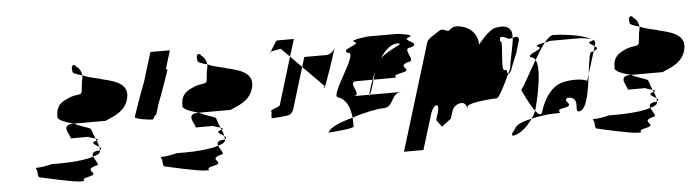

<svg xmlns="http://www.w3.org/2000/svg" viewBox="-39 -860 2993 825"><g transform="rotate(-5 1457.5 -447.0)"><path d="M95 -251C103 -239 93 -214 111 -214C111 -214 247 -182 280 -182C321 -182 262 -188 320 -200C370 -212 289 -227 352 -244C372 -244 349 -266 343 -284C290 -264 178 -267 163 -267C97 -250 87 -263 95 -251ZM205 -470C200 -454 235 -442 272 -432H409C448 -449 504 -467 512 -532C517 -586 458 -600 407 -612C402 -616 354 -622 327 -636C327 -626 325 -617 323 -610L318 -566C313 -549 303 -559 265 -546C239 -534 204 -523 205 -470ZM286 -658C283 -649 301 -642 327 -636C325 -652 317 -668 304 -675C302 -687 278 -689 286 -658ZM251 -370H337C319 -370 340 -366 360 -360C349 -381 347 -401 342 -404C333 -410 297 -419 272 -432H270C203 -432 267 -370 251 -370ZM360 -360C361 -357 363 -354 364 -351H366C373 -354 369 -357 360 -360ZM343 -284C360 -288 371 -294 373 -301C374 -303 374 -306 374 -309C373 -308 372 -308 371 -307C342 -307 339 -296 343 -284ZM364 -351C331 -343 358 -333 373 -323C371 -331 368 -342 364 -351ZM373 -323C374 -318 374 -313 374 -309C384 -314 380 -318 373 -323Z M536 -438C533 -428 600 -420 611 -420C613 -420 618 -427 623 -438H628L642 -484C665 -542 691 -620 693 -626C694 -628 691 -630 687 -632L711 -710H627L588 -583C565 -525 538 -444 536 -438Z M634 -251C642 -239 632 -214 650 -214C650 -214 786 -182 819 -182C860 -182 801 -188 859 -200C909 -212 828 -227 891 -244C911 -244 888 -266 882 -284C829 -264 717 -267 702 -267C636 -250 626 -263 634 -251ZM744 -470C739 -454 774 -442 811 -432H948C987 -449 1043 -467 1051 -532C1056 -586 997 -600 946 -612C941 -616 893 -622 866 -636C866 -626 864 -617 862 -610L857 -566C852 -549 842 -559 804 -546C778 -534 743 -523 744 -470ZM825 -658C822 -649 840 -642 866 -636C864 -652 856 -668 843 -675C841 -687 817 -689 825 -658ZM790 -370H876C858 -370 879 -366 899 -360C888 -381 886 -401 881 -404C872 -410 836 -419 811 -432H809C742 -432 806 -370 790 -370ZM899 -360C900 -357 902 -354 903 -351H905C912 -354 908 -357 899 -360ZM882 -284C899 -288 910 -294 912 -301C913 -303 913 -306 913 -309C912 -308 911 -308 910 -307C881 -307 878 -296 882 -284ZM903 -351C870 -343 897 -333 912 -323C910 -331 907 -342 903 -351ZM912 -323C913 -318 913 -313 913 -309C923 -314 919 -318 912 -323Z M1136 -662C1137 -661 1140 -663 1142 -666C1139 -665 1135 -663 1136 -662ZM1142 -666C1151 -669 1170 -671 1186 -675L1223 -638L1246 -712H1174C1167 -712 1151 -678 1142 -666ZM1122 -412C1126 -406 1116 -381 1124 -381C1133 -381 1192 -384 1201 -390C1209 -396 1215 -404 1217 -412L1271 -589L1223 -638L1161 -434C1158 -425 1118 -418 1122 -412ZM1271 -589 1359 -500C1367 -500 1352 -497 1357 -490C1361 -484 1414 -647 1418 -661C1412 -644 1394 -631 1378 -631H1284ZM1418 -661V-662Z M1359 -298C1373 -299 1476 -306 1469 -316C1469 -329 1469 -341 1468 -353C1415 -339 1369 -321 1359 -298ZM1416 -445C1448 -432 1464 -398 1468 -353C1523 -372 1578 -382 1604 -382C1650 -382 1640 -445 1686 -445H1551C1548 -437 1545 -433 1548 -445H1479C1524 -445 1452 -508 1498 -508H1568C1572 -519 1577 -530 1582 -541L1572 -508H1642C1705 -508 1631 -514 1692 -526C1754 -538 1672 -552 1724 -570C1770 -570 1697 -632 1743 -632C1795 -650 1701 -664 1738 -676C1776 -689 1671 -695 1699 -695H1555C1583 -695 1476 -689 1505 -676C1535 -664 1434 -650 1473 -632C1519 -632 1371 -445 1416 -445ZM1556 -474C1552 -460 1549 -451 1548 -445H1551C1554 -453 1559 -464 1559 -464L1572 -508H1568C1563 -496 1559 -485 1556 -474ZM1612 -597C1632 -630 1660 -654 1685 -654C1727 -654 1652 -635 1612 -597Z M1675 -188H1759L1807 -344C1812 -360 1824 -375 1832 -375C1839 -375 1840 -361 1835 -344L1825 -312L1847 -281L1888 -312L1898 -344C1903 -361 1921 -375 1939 -375C1955 -375 1965 -360 1960 -344L1965 -360C1978 -374 2063 -382 2092 -382C2102 -382 2127 -432 2150 -482C2142 -494 2152 -500 2135 -500C2118 -500 2145 -637 2128 -624C2127 -648 2133 -649 2166 -632C2171 -632 2177 -634 2182 -635C2190 -682 2152 -693 2119 -685C2092 -685 2056 -642 2037 -619C2036 -662 2012 -685 1982 -698C1945 -710 1930 -707 1913 -689C1896 -689 1886 -704 1870 -692C1854 -680 1821 -665 1816 -648ZM2182 -634C2189 -639 2162 -530 2161 -505C2158 -497 2153 -490 2150 -482C2151 -480 2156 -483 2160 -490C2161 -491 2163 -494 2166 -499L2164 -498L2165 -500H2166C2168 -504 2168 -509 2171 -515C2185 -548 2201 -591 2198 -580C2201 -589 2199 -585 2193 -573C2201 -595 2206 -612 2206 -612C2216 -644 2199 -639 2182 -635ZM2166 -500V-499Z M2200 -409C2200 -409 2228 -345 2252 -314L2253 -318C2258 -335 2298 -486 2273 -532C2241 -478 2211 -420 2200 -409ZM2159 -244C2133 -216 2143 -210 2169 -222C2191 -231 2216 -256 2234 -282C2197 -274 2165 -262 2159 -244ZM2252 -545C2261 -545 2268 -540 2273 -532C2289 -559 2304 -584 2319 -603C2301 -600 2280 -595 2283 -589C2328 -577 2234 -562 2252 -545ZM2319 -603C2339 -607 2356 -608 2333 -608H2472C2469 -608 2510 -605 2522 -599C2477 -625 2378 -632 2358 -632C2347 -632 2334 -621 2319 -603ZM2234 -282C2282 -293 2317 -295 2325 -295C2391 -295 2333 -301 2363 -313C2441 -325 2366 -340 2395 -358C2456 -358 2416 -295 2438 -295C2474 -295 2486 -381 2495 -452L2486 -423C2467 -434 2415 -436 2374 -424C2338 -412 2303 -377 2281 -306C2276 -290 2265 -297 2252 -314C2248 -304 2241 -293 2234 -282ZM2510 -589C2503 -583 2520 -576 2531 -569L2534 -580C2536 -587 2533 -592 2526 -597C2528 -595 2524 -592 2510 -589ZM2522 -599C2523 -598 2525 -598 2526 -597C2525 -598 2524 -598 2522 -599ZM2515 -545C2506 -545 2501 -502 2495 -452L2525 -548ZM2525 -548C2547 -556 2542 -562 2531 -569Z M2498 -251C2506 -239 2496 -214 2514 -214C2514 -214 2650 -182 2683 -182C2724 -182 2665 -188 2723 -200C2773 -212 2692 -227 2755 -244C2775 -244 2752 -266 2746 -284C2693 -264 2581 -267 2566 -267C2500 -250 2490 -263 2498 -251ZM2608 -470C2603 -454 2638 -442 2675 -432H2812C2851 -449 2907 -467 2915 -532C2920 -586 2861 -600 2810 -612C2805 -616 2757 -622 2730 -636C2730 -626 2728 -617 2726 -610L2721 -566C2716 -549 2706 -559 2668 -546C2642 -534 2607 -523 2608 -470ZM2689 -658C2686 -649 2704 -642 2730 -636C2728 -652 2720 -668 2707 -675C2705 -687 2681 -689 2689 -658ZM2654 -370H2740C2722 -370 2743 -366 2763 -360C2752 -381 2750 -401 2745 -404C2736 -410 2700 -419 2675 -432H2673C2606 -432 2670 -370 2654 -370ZM2763 -360C2764 -357 2766 -354 2767 -351H2769C2776 -354 2772 -357 2763 -360ZM2746 -284C2763 -288 2774 -294 2776 -301C2777 -303 2777 -306 2777 -309C2776 -308 2775 -308 2774 -307C2745 -307 2742 -296 2746 -284ZM2767 -351C2734 -343 2761 -333 2776 -323C2774 -331 2771 -342 2767 -351ZM2776 -323C2777 -318 2777 -313 2777 -309C2787 -314 2783 -318 2776 -323Z"/></g></svg>

Font: bitstorm
Style: ulcnobl
Weight: 400
Version: Version 0.2